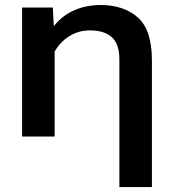

<svg xmlns="http://www.w3.org/2000/svg" viewBox="-20 -549 695 772"><path d="M460 203.1H590.8V-306.6Q590.8 -428.7 534.2 -478.8Q477.5 -528.8 385.3 -528.8Q325.7 -528.8 277.6 -507.3Q229.5 -485.8 198.2 -445.8H196.3L192.4 -518.6H68.8V0H199.7V-341.3Q221.2 -379.9 258.3 -403.3Q295.4 -426.8 342.3 -426.8Q398.9 -426.8 429.4 -399.7Q460 -372.6 460 -309.6Z"/></svg>

Font: Roboto Flex
Style: wght 600 wdth 140 opsz 13.0 GRAD 0.00 slnt 0.00 XTRA 468 XOPQ 96 YOPQ 79 YTLC 514 YTUC 712 YTAS 750 YTDE -203.00 YTFI 738
Weight: 600
Width: 8
Designer: Berlow after Robertson
Foundry: Google
Version: Version 3.100